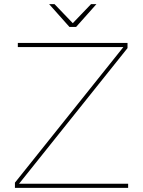

<svg xmlns="http://www.w3.org/2000/svg" viewBox="-20 -906 690 926"><path d="M66 -699H595V-674L72 -20H598V0H52V-25L575 -679H66ZM347 -776H315L217 -886H243L337 -788H325L419 -886H445Z"/></svg>

Font: Alexandria Thin
Style: Regular
Weight: 250
Designer: Mohamed Gaber
Foundry: Kief Type Foundry
Version: Version 5.100